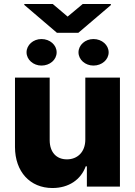

<svg xmlns="http://www.w3.org/2000/svg" viewBox="-20 -934 676 961"><path d="M244 -914.1H101.6V-909.4L264.9 -769.9H372.2L534.8 -908.4V-914.1H394.2L318.5 -850.9ZM112.9 -672.2C112.9 -635.7 146.3 -605.8 187.5 -605.8C229 -605.8 263.5 -634.2 263.5 -672.2C263.5 -708.8 230.1 -738.6 187.5 -738.6C146 -738.6 112.9 -708.5 112.9 -672.2ZM372.9 -671.9C372.9 -635.7 406.2 -605.8 447.8 -605.8C490.4 -605.8 523.8 -635.7 523.8 -671.9C523.8 -708.5 490.4 -738.6 447.8 -738.6C406.2 -738.6 372.9 -708.5 372.9 -671.9ZM407 -235.4C407 -171.9 366.5 -136.4 315 -136.4C261.7 -136.4 229 -172.6 228.7 -231.9V-545.5H55V-197.8C55.4 -74.6 130.3 7.1 242.5 7.1C324.2 7.1 384.9 -34.8 409.1 -101.6H414.8V0H580.3V-545.5H407Z"/></svg>

Font: TID UI Extra Bold
Style: Regular
Weight: 800
Designer: The TID Project Authors
Foundry: Bakken & Bæck
Version: Version 1.001;hotconv 1.0.109;makeotfexe 2.5.65596